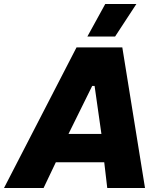

<svg xmlns="http://www.w3.org/2000/svg" viewBox="-73 -936 780 956"><path d="M-53 0H144L205 -128H446L461 0H649L536 -700H308ZM606 -916H451L362 -754H500ZM268 -269 386 -508H398L432 -269Z"/></svg>

Font: Fixel Display ExtraBold
Style: Italic
Weight: 800
Italic angle: -10°
Designer: AlfaBravo + MacPaw
Foundry: Kyrylo Tkachov, Marchela Mozhyna, Serhii Makarenko, Maria Weinstein, Zakhar Kryvoshyya
Version: Version 1.210;Glyphs 3.2 (3217)